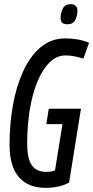

<svg xmlns="http://www.w3.org/2000/svg" viewBox="-20 -895 449 925"><path d="M200 10Q116 10 71 -41.5Q26 -93 26 -199Q26 -298 42.5 -389.5Q59 -481 92.5 -553.5Q126 -626 176.5 -668Q227 -710 294 -710Q359 -710 409 -689L382 -613Q361 -619 340 -623.5Q319 -628 295 -628Q253 -628 219 -594.5Q185 -561 160.5 -502Q136 -443 123.5 -366.5Q111 -290 111 -204Q111 -129 134 -98Q157 -67 201 -67Q229 -67 245 -74L281 -297H203L215 -371H370L313 -16Q292 -3 261.5 3.5Q231 10 200 10ZM305 -778Q290 -778 281 -784.5Q272 -791 272 -809Q272 -832 282.5 -853.5Q293 -875 320 -875Q353 -875 353 -843Q353 -819 342.5 -798.5Q332 -778 305 -778Z"/></svg>

Font: Georama Condensed Medium
Style: Italic
Weight: 500
Width: 3
Italic angle: -9°
Designer: Jean-Baptiste Levee
Foundry: Production Type
Version: Version 1.000